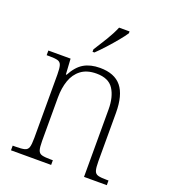

<svg xmlns="http://www.w3.org/2000/svg" viewBox="-139 -866 850 966"><g transform="rotate(20 285.5 -383.0)"><path d="M32 0V-25H48Q79 -25 95 -29Q111 -33 116 -48.5Q121 -64 121 -99V-438Q121 -472 116 -487.5Q111 -503 96 -507Q81 -511 53 -511H37V-536H156L161 -453H165Q191 -502 226 -522.5Q261 -543 312 -543Q390 -543 427 -497.5Q464 -452 464 -357V-99Q464 -64 469 -48.5Q474 -33 489.5 -29Q505 -25 536 -25H545V0H423V-361Q423 -428 396.5 -469Q370 -510 305 -510Q254 -510 222.5 -486Q191 -462 177 -421.5Q163 -381 163 -331V-98Q163 -64 168 -48.5Q173 -33 189 -29Q205 -25 236 -25H247V0ZM248 -619Q270 -653 294 -692.5Q318 -732 332 -766H388V-756Q377 -739 354 -711Q331 -683 305 -654.5Q279 -626 258 -606H248Z"/></g></svg>

Font: Noto Serif Khmer SemiCondensed ExtraLight
Style: Regular
Weight: 200
Width: 4
Designer: Danh Hong and the Monotype Design Team
Foundry: Monotype Imaging Inc.
Version: Version 2.004; ttfautohint (v1.8.4.7-5d5b)